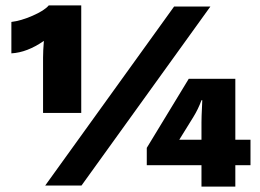

<svg xmlns="http://www.w3.org/2000/svg" viewBox="-20 -685 959 709"><path d="M280 -665V-268H139V-472Q139 -497 142 -534Q80 -491 22 -488V-604Q57 -608 100.5 -627Q144 -646 160 -665ZM623 -661H757L281 0H147ZM905 -75H849V4H724V-75H522V-139L677 -394H849V-169H905ZM724 -169V-233Q724 -254 726 -292L727 -315H724Q712 -282 694 -253L642 -169Z"/></svg>

Font: Work Sans ExtraBold
Style: Regular
Weight: 800
Designer: Wei Huang
Foundry: Wei Huang
Version: Version 1.500